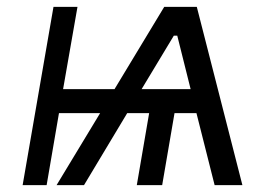

<svg xmlns="http://www.w3.org/2000/svg" viewBox="-20 -540 793 560"><path d="M46 0H116L152 -210H272L145 0H225L351 -210H415L379 0H453L489 -210H553L606 0H687L554 -520H459L314 -280H164L206 -520H136ZM393 -280 487 -436H497L536 -280Z"/></svg>

Font: Fixel Display 20240404
Style: Italic
Weight: 400
Italic angle: -10°
Designer: AlfaBravo + MacPaw
Foundry: Kyrylo Tkachov, Marchela Mozhyna, Serhii Makarenko, Maria Weinstein, Zakhar Kryvoshyya
Version: Version 1.211;Glyphs 3.2 (3225)